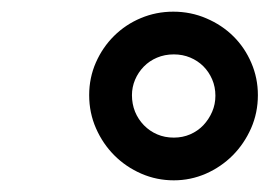

<svg xmlns="http://www.w3.org/2000/svg" viewBox="-20 -769 463 329"><path d="M421.9 -606Q421.9 -575.7 410.2 -549.1Q398.4 -522.5 378.7 -502.7Q358.9 -482.9 332.8 -471.4Q306.6 -460 277.8 -460Q248.5 -460 222.2 -471.4Q195.8 -482.9 176 -502.7Q156.2 -522.5 144.5 -549.1Q132.8 -575.7 132.8 -606Q132.8 -635.7 144.3 -661.9Q155.8 -688 175.5 -707.5Q195.3 -727.1 221.4 -738Q247.6 -749 276.9 -749Q307.1 -749 333.7 -737.5Q360.4 -726.1 379.9 -706.8Q399.4 -687.5 410.6 -661.4Q421.9 -635.3 421.9 -606ZM349.1 -605Q349.1 -620.1 343.5 -633.1Q337.9 -646 328.4 -655.5Q318.8 -665 305.9 -670.4Q293 -675.8 277.8 -675.8Q262.2 -675.8 249 -670.2Q235.8 -664.6 226.3 -654.8Q216.8 -645 211.4 -632.3Q206.1 -619.6 206.1 -606Q206.1 -590.8 211.4 -577.6Q216.8 -564.5 226.6 -554.4Q236.3 -544.4 249.3 -538.8Q262.2 -533.2 277.8 -533.2Q293 -533.2 305.9 -538.8Q318.8 -544.4 328.4 -554.4Q337.9 -564.5 343.5 -577.4Q349.1 -590.3 349.1 -605Z"/></svg>

Font: Clear Sans Medium
Style: Italic
Weight: 500
Italic angle: -12°
Foundry: Intel Corporation
Version: Version 1.00